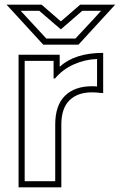

<svg xmlns="http://www.w3.org/2000/svg" viewBox="-20 -784 510 817"><path d="M234 -500Q299 -559 419 -559V-388Q412 -388 404 -389Q397 -390 388.5 -390.5Q380 -391 371 -391Q310 -391 275.5 -357Q241 -323 241 -254V13H59V-551H234ZM208 -450V-525H85V-13H215V-254Q215 -336 256.5 -376.5Q298 -417 371 -417H381Q387 -417 393 -416V-533Q341 -531 294 -510Q247 -489 214 -450ZM470 -764 314 -594H164L8 -764H157L239 -693L321 -764ZM330 -738 239 -659 147 -738H68L177 -620H301Q316 -636 329 -650L355 -678Q368 -692 381.5 -706.5Q395 -721 410 -738Z"/></svg>

Font: CMG Sans Outline
Style: Outline
Weight: 700
Designer: Julieta Ulanovsky
Foundry: Julieta Ulanovsky
Version: Version 7.200